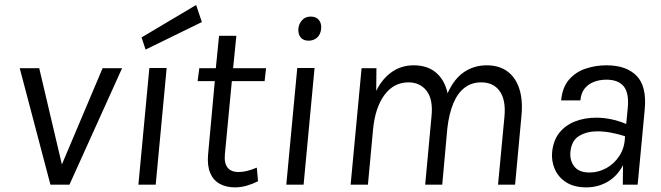

<svg xmlns="http://www.w3.org/2000/svg" viewBox="-20 -758 2714 788"><path d="M61 -478H141L234 -83L401 -478H481L265 0H187Z M548 0 593 -479H664L619 0ZM577.5 -554.5 561 -604.5 785 -737.5 808.5 -667.5Z M944 11Q908.5 11 882 -3.5Q855.5 -18 842.8 -48Q830 -78 834 -124L863 -440.5L883.5 -425H791L798 -478H888.5L863.5 -455.5L879 -611H950L934.5 -455.5L914.5 -478H1072L1066 -425H908.5L933 -440.5L903 -125Q899.5 -88.5 914 -70.2Q928.5 -52 959 -52Q976 -52 994.2 -56.5Q1012.5 -61 1034 -70L1039 -14Q1014.5 -2 991.2 4.5Q968 11 944 11Z M1246.5 -591Q1225 -591 1214 -604.5Q1203 -618 1204.5 -640Q1206.5 -660.5 1219.8 -675.2Q1233 -690 1255.5 -690Q1277.5 -690 1288.8 -676Q1300 -662 1298 -640Q1296 -617 1281.8 -604Q1267.5 -591 1246.5 -591ZM1155 0 1200 -479H1271L1226 0Z M1419 0 1464 -478H1525Q1525 -455 1524.5 -431.8Q1524 -408.5 1524 -385Q1549.5 -436 1588.8 -463Q1628 -490 1678 -490Q1734 -490 1769.5 -460Q1805 -430 1817 -375Q1843 -434 1884.2 -462Q1925.5 -490 1977.5 -490Q2028.5 -490 2062.5 -465Q2096.5 -440 2111.5 -393.2Q2126.5 -346.5 2120 -281L2094 0H2024L2050.5 -281Q2056.5 -348 2030.8 -384Q2005 -420 1955 -420Q1915 -420 1886.2 -397.5Q1857.5 -375 1840.2 -333Q1823 -291 1816 -232L1795 0H1725L1751 -281Q1758 -350 1731 -385Q1704 -420 1656.5 -420Q1596 -420 1557.8 -368.2Q1519.5 -316.5 1511 -226L1490 0Z M2386 11Q2336 11 2303.5 -10Q2271 -31 2256.8 -64.2Q2242.5 -97.5 2246 -134Q2251 -182.5 2276 -213.5Q2301 -244.5 2340.5 -259.8Q2380 -275 2427 -275Q2458.5 -275 2490.2 -268.2Q2522 -261.5 2550 -249L2556 -310Q2563 -374.5 2540.5 -402.8Q2518 -431 2469 -431Q2441 -431 2417.5 -422Q2394 -413 2379.2 -394.2Q2364.5 -375.5 2362 -346H2283Q2288 -399.5 2315.2 -431Q2342.5 -462.5 2383.2 -476.2Q2424 -490 2469 -490Q2550.5 -490 2592.8 -446.8Q2635 -403.5 2626 -308L2597 0H2536Q2536 -20.5 2536.5 -40.2Q2537 -60 2537 -80Q2512.5 -34 2473 -11.5Q2433.5 11 2386 11ZM2399.5 -50Q2436 -50 2469 -68.2Q2502 -86.5 2523.2 -120Q2544.5 -153.5 2545 -199Q2517.5 -208 2488 -213.5Q2458.5 -219 2432 -219Q2388.5 -219 2357 -200.2Q2325.5 -181.5 2321 -134Q2318 -99 2337.2 -74.5Q2356.5 -50 2399.5 -50Z"/></svg>

Font: Karla
Style: Italic
Weight: 400
Italic angle: -8°
Designer: Jonathan Pinhorn
Version: Version 2.004;gftools[0.9.33]